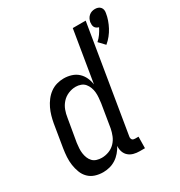

<svg xmlns="http://www.w3.org/2000/svg" viewBox="-181 -887 952 1018"><g transform="rotate(-30 295.0 -378.0)"><path d="M507 -569 473 -605Q488 -618 499.5 -634.5Q511 -651 520 -669Q513 -671 506.5 -675Q500 -679 496.5 -685.5Q493 -692 492.5 -700Q492 -708 493 -716Q495 -726 499.5 -735Q504 -744 512 -751Q520 -758 529.5 -761Q539 -764 549 -764Q559 -764 567.5 -761Q576 -758 582 -751Q588 -744 589.5 -735Q591 -726 589 -716Q586 -696 579 -676Q572 -656 562 -637Q552 -618 538 -600.5Q524 -583 507 -569ZM156 8Q130 8 107 0.5Q84 -7 67.5 -23.5Q51 -40 42.5 -62.5Q34 -85 30.5 -109Q27 -133 28.5 -158Q30 -183 34 -208L57 -348Q61 -370 67 -391Q73 -412 82.5 -432Q92 -452 106 -470.5Q120 -489 138.5 -502.5Q157 -516 178.5 -522Q200 -528 221 -528Q245 -528 267.5 -521Q290 -514 306.5 -499Q323 -484 332.5 -463.5Q342 -443 345 -420L397 -735H476L369 -87Q368 -82 369 -77Q370 -72 372.5 -68.5Q375 -65 380 -63.5Q385 -62 390 -62H411L410 8H378Q359 8 342 3.5Q325 -1 312 -12Q299 -23 293 -40Q287 -57 289 -76Q279 -58 265 -41.5Q251 -25 233 -13.5Q215 -2 195 3Q175 8 156 8ZM187 -62Q209 -62 230.5 -70Q252 -78 268 -94.5Q284 -111 292.5 -132Q301 -153 305 -174L328 -314Q330 -330 331.5 -346.5Q333 -363 331.5 -379Q330 -395 324.5 -409.5Q319 -424 309.5 -435.5Q300 -447 285 -452.5Q270 -458 254 -458Q231 -458 208.5 -448.5Q186 -439 170 -421Q154 -403 146 -381Q138 -359 135 -337L111 -197Q109 -181 108 -165.5Q107 -150 109 -135Q111 -120 116.5 -106Q122 -92 132 -81.5Q142 -71 157 -66.5Q172 -62 187 -62Z"/></g></svg>

Font: Iosevka Fixed
Style: Italic
Weight: 400
Italic angle: -9°
Monospace: yes
Designer: Belleve Invis
Foundry: Belleve Invis
Version: Version 33.2.4